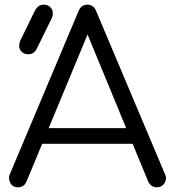

<svg xmlns="http://www.w3.org/2000/svg" viewBox="-20 -801 743 821"><path d="M57 0Q34 0 24 -19Q14 -38 22 -56L316 -754Q327 -781 354 -781Q380 -781 391 -754L686 -55Q695 -36 683.5 -18Q672 0 651 0Q639 0 629.5 -6Q620 -12 614 -24L339 -691H370L93 -24Q88 -12 78.5 -6Q69 0 57 0ZM123 -186 153 -253H559L589 -186ZM101 -569Q83 -569 72.5 -580Q62 -591 62 -604Q62 -610 63 -615Q64 -620 66 -626L128 -753Q136 -768 145 -774.5Q154 -781 167 -781Q185 -781 195.5 -770Q206 -759 206 -745Q206 -740 205 -735Q204 -730 202 -725L139 -596Q131 -580 121.5 -574.5Q112 -569 101 -569Z"/></svg>

Font: Comfortaa
Style: Regular
Weight: 400
Designer: Johan Aakerlund
Foundry: Johan Aakerlund
Version: Version 3.104; ttfautohint (v1.8.1.43-b0c9)